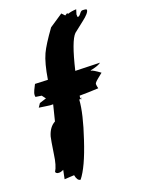

<svg xmlns="http://www.w3.org/2000/svg" viewBox="-201 -741 764 1007"><g transform="rotate(-20 181.0 -238.0)"><path d="M405 -637Q405 -620 363 -588Q335 -566 307 -544Q275 -513 238 -357L375 -353Q355 -339 315 -332V-330Q326 -329 364 -301Q350 -290 337 -279Q316 -262 316 -255Q316 -245 320 -230Q260 -227 215 -227L213 -212L220 -216L215 -204L213 -212L206 -207Q201 -132 157 -1Q112 136 69 189Q51 188 45 155L-9 158L1 109Q-12 116 -24 116Q-40 116 -43 105Q-25 76 -17 16Q-5 -63 -1 -78Q13 -126 47 -144Q55 -173 69 -232Q55 -231 29.5 -235.5Q4 -240 -8 -241L6 -262L44 -274L28 -295L-5 -300Q-6 -308 -6 -308Q-6 -321 1.5 -336Q9 -351 16 -365L87 -362Q101 -450 123 -498Q142 -539 197 -615L272 -665L288 -648L301 -656L305 -651Q326 -658 353 -659Q349 -647 345 -633L346 -618Q355 -617 364.5 -630Q374 -643 381 -643Q405 -643 405 -637Z"/></g></svg>

Font: Ode an Erik AH
Style: Regular
Weight: 400
Designer: Andreas Höfeld
Foundry: Fontgrube AH
Version: Version 2.00